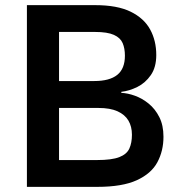

<svg xmlns="http://www.w3.org/2000/svg" viewBox="-20 -727 690 747"><path d="M84.7 -707H350Q436.3 -707 488.3 -681.5Q540.3 -656 564.2 -612.3Q588 -568.7 588 -513Q588 -465.3 566.8 -434.8Q545.7 -404.3 514.5 -388.8Q483.3 -373.3 452 -369.7V-365.7Q476.7 -364.7 505 -354.5Q533.3 -344.3 558.5 -323.8Q583.7 -303.3 599.8 -271.5Q616 -239.7 616 -195Q616 -140 592.3 -95.8Q568.7 -51.7 512.2 -25.8Q455.7 0 358.7 0H84.7ZM357.7 -104.3Q415 -104.3 444.2 -115.7Q473.3 -127 483.3 -149.2Q493.3 -171.3 493.3 -202.7Q493.3 -234.7 479.7 -257.8Q466 -281 437.3 -294Q408.7 -307 362.7 -307H209.7V-104.3ZM346.7 -411.7Q406.3 -411.7 436.2 -435.7Q466 -459.7 466 -510.3Q466 -538.7 457.2 -559.3Q448.3 -580 423.2 -591.3Q398 -602.7 349.7 -602.7H209.7V-411.7Z"/></svg>

Font: 42dot Sans Light
Style: Regular
Weight: 300
Designer: 42dot
Version: Version 1.000